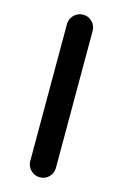

<svg xmlns="http://www.w3.org/2000/svg" viewBox="-114 -788 538 840"><g transform="rotate(15 154.5 -368.0)"><path d="M154.3 0Q130.9 0 113.8 -17.1Q96.7 -34.2 96.7 -57.6V-678.7Q96.7 -702.1 113.8 -719.2Q130.9 -736.3 154.3 -736.3H155.3Q179.7 -736.3 196.3 -719.2Q212.9 -702.1 212.9 -678.7V-57.6Q212.9 -34.2 196.3 -17.1Q179.7 0 155.3 0Z"/></g></svg>

Font: Gen Jyuu Gothic P Medium
Style: Regular
Weight: 500
Designer: [Source Han Sans]
Ryoko NISHIZUKA  (kana & ideographs); Paul D. Hunt (Latin, Greek & Cyrillic); Wenlong ZHANG  (bopomofo
Version: Version 1.002.20150607